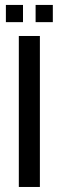

<svg xmlns="http://www.w3.org/2000/svg" viewBox="-20 -743 233 763"><path d="M54.8 0V-600H138.5V0ZM121.5 -655V-723.4H189.9V-655ZM3.4 -655V-723.4H71.4V-655Z"/></svg>

Font: Big Shoulders Thin
Style: Regular
Weight: 100
Version: Version 2.002